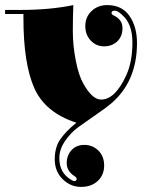

<svg xmlns="http://www.w3.org/2000/svg" viewBox="-35 -508 573 754"><path d="M386 -488Q444 -488 473.5 -445.5Q503 -403 503 -339Q503 -188 401 -101Q382 -85 340.5 -56.5Q299 -28 271.5 -8Q244 12 221 45Q198 78 198 113Q198 172 246 199Q252 203 257 203Q266 203 266 194Q266 189 258 184Q227 164 227 133Q227 102 246 81.5Q265 61 296.5 61Q328 61 351 83Q374 105 374 142Q374 179 349 202.5Q324 226 283 226Q242 226 211 195.5Q180 165 180 117.5Q180 70 202.5 38Q225 6 265 -26Q142 -66 99.5 -162.5Q57 -259 57 -437V-453H-15V-469H45Q162 -469 253 -488Q251 -442 251 -385.5Q251 -329 262.5 -270.5Q274 -212 292 -180Q327 -117 362 -117Q418 -117 462 -215Q485 -267 485 -341Q485 -415 445 -449Q428 -466 415.5 -466Q403 -466 403 -457Q403 -451 412 -447Q446 -431 446 -398Q446 -365 425.5 -345.5Q405 -326 374 -326Q343 -326 321.5 -348.5Q300 -371 300 -406Q300 -441 324.5 -464.5Q349 -488 386 -488Z"/></svg>

Font: Elsie Swash Caps Black
Style: Regular
Weight: 900
Designer: Alejandro Inler
Foundry: Alejandro Inler
Version: 1.003